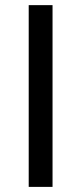

<svg xmlns="http://www.w3.org/2000/svg" viewBox="-20 -731 317 751"><path d="M185.5 -710.9H92.3V0H185.5Z"/></svg>

Font: Bert Sans
Style: Regular
Weight: 400
Designer: Christian Robertson (Google), Cristiano Sobral
Foundry: Google, Cristiano Sobral
Version: Version 3.101